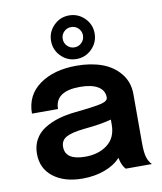

<svg xmlns="http://www.w3.org/2000/svg" viewBox="-88 -861 797 943"><g transform="rotate(-10 310.5 -389.5)"><path d="M211.9 -681.2Q211.9 -725.6 243.7 -757.6Q275.4 -789.6 320.3 -789.6Q365.2 -789.6 397.2 -757.8Q429.2 -726.1 429.2 -681.2Q429.2 -636.2 397.2 -604.2Q365.2 -572.3 320.3 -572.3Q275.4 -572.3 243.7 -604.2Q211.9 -636.2 211.9 -681.2ZM320.3 -731.4Q299.3 -731.4 284.7 -716.8Q270 -702.1 270 -681.2Q270 -660.2 284.7 -645.3Q299.3 -630.4 320.3 -630.4Q341.3 -630.4 356.2 -645.3Q371.1 -660.2 371.1 -681.2Q371.1 -702.1 356.4 -716.8Q341.8 -731.4 320.3 -731.4ZM248 11.2Q157.7 11.2 102.5 -31.2Q47.4 -73.7 47.4 -147.5Q47.4 -187 64.5 -217.8Q81.5 -248.5 112.5 -268.3Q143.6 -288.1 182.4 -299.8Q221.2 -311.5 269.5 -316.4Q366.7 -326.2 399.9 -334.5Q433.1 -342.8 433.1 -360.4V-361.3Q433.1 -396.5 401.6 -415.5Q370.1 -434.6 312.5 -434.6Q187.5 -434.6 187.5 -346.2H57.6Q57.6 -437.5 128.7 -488.8Q199.7 -540 313.5 -540Q383.8 -540 439.5 -520Q495.1 -500 530 -457Q564.9 -414.1 564.9 -354V-111.8Q564.9 -64.9 571.3 -42Q578.6 -16.1 594.7 0H464.4Q452.1 -12.2 443.4 -37.6Q440.9 -44.9 438 -58.6Q408.7 -25.9 358.6 -7.3Q308.6 11.2 248 11.2ZM279.8 -92.3Q346.2 -92.3 390.1 -126Q434.1 -159.7 434.1 -225.1V-250Q381.8 -235.8 297.9 -228Q235.8 -221.7 207.8 -206.5Q179.7 -191.4 179.7 -158.7Q179.7 -92.3 279.8 -92.3Z"/></g></svg>

Font: Epilogue SemiBold
Style: Regular
Weight: 600
Designer: Tyler Finck
Foundry: Etcetera Type Co
Version: Version 2.112